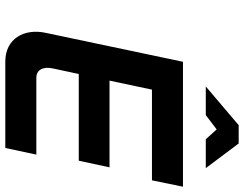

<svg xmlns="http://www.w3.org/2000/svg" viewBox="-118 -802 920 724"><g transform="rotate(90 342.0 -440.0)"><path d="M213 -670 104 -153C86 -71 126 0 212 0H538L563 -117H273C244 -117 230 -142 238 -179L259 -277H586L611 -393H284L318 -553H660L684 -670ZM306 -756H414L468 -797L505 -756H614L521 -880H452Z"/></g></svg>

Font: LT Wave Mono Bold
Style: Italic
Weight: 700
Designer: Daniel Lyons
Version: Version 2.5 (Glyphs App)